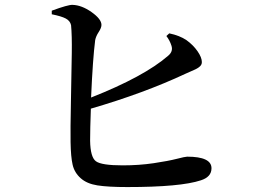

<svg xmlns="http://www.w3.org/2000/svg" viewBox="-20 -759 1040 777"><path d="M653.3 -613.3 665 -624Q707 -615.2 734.4 -596.7Q761.7 -577.1 779.3 -551.8Q796.9 -526.4 796.9 -507.8Q796.9 -501 793.9 -496.1Q791 -491.2 784.2 -486.3Q777.3 -481.4 771 -478.5Q764.6 -475.6 752.4 -470.2Q740.2 -464.8 731.4 -460.9Q562.5 -381.8 347.7 -319.3Q344.7 -237.3 344.7 -189.5Q345.7 -123 368.2 -106.4Q390.6 -89.8 476.6 -89.8Q543 -89.8 602.1 -98.6Q661.1 -107.4 695.3 -116.2Q729.5 -125 737.3 -125Q835.9 -125 835.9 -78.1Q835.9 -43 793 -29.3Q710.9 -2 495.1 -2Q417 -2 374 -8.8Q331.1 -15.6 306.2 -38.1Q281.2 -60.5 273.9 -92.3Q266.6 -124 265.6 -183.6Q264.6 -230.5 267.1 -351.6Q269.5 -472.7 270.5 -544.4Q271.5 -616.2 267.6 -657.2Q263.7 -674.8 246.1 -684.1Q228.5 -693.4 189.5 -701.2V-715.8Q255.9 -740.2 273.4 -739.3Q310.5 -738.3 350.6 -710Q390.6 -681.6 390.6 -658.2Q390.6 -646.5 379.4 -629.4Q368.2 -612.3 365.2 -596.7Q355.5 -521.5 348.6 -364.3Q563.5 -449.2 660.2 -533.2Q681.6 -550.8 673.8 -574.2Q667 -595.7 653.3 -613.3Z"/></svg>

Font: GenYoMin TW TTF SemiBold
Style: Regular
Weight: 600
Version: Version 1.300